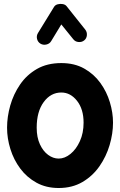

<svg xmlns="http://www.w3.org/2000/svg" viewBox="-20 -881 606 968"><path d="M289.1 -563Q355.5 -563 404.5 -535.4Q453.6 -507.8 485.8 -463.1Q518.1 -418.5 533.9 -365.7Q549.8 -313 549.8 -262.7Q549.8 -207.5 532.7 -149.7Q515.6 -91.8 481.4 -42.7Q447.3 6.3 395.8 36.6Q344.2 66.9 275.9 66.9Q212.4 66.9 163.8 40Q115.2 13.2 82.3 -31Q49.3 -75.2 32.5 -129.2Q15.6 -183.1 15.6 -237.3Q15.6 -292 31.7 -349.1Q47.9 -406.2 81.1 -454.8Q114.3 -503.4 166 -533.2Q217.8 -563 289.1 -563ZM289.1 -414.6Q235.8 -414.6 200.4 -366.5Q165 -318.4 165 -237.3Q165 -188.5 181.2 -153.6Q197.3 -118.7 222.7 -100.1Q248 -81.5 275.9 -81.5Q306.6 -81.5 335.4 -105Q364.3 -128.4 382.8 -169.4Q401.4 -210.4 401.4 -262.7Q401.4 -330.6 368.4 -372.6Q335.4 -414.6 289.1 -414.6ZM183.6 -661.1Q170.4 -669.4 166.7 -685.1Q163.1 -700.7 171.4 -714.4L252.4 -846.2Q258.3 -856 271 -859.4Q283.7 -862.8 296.6 -860.4Q309.6 -857.9 315.9 -849.6L409.7 -731.9Q419.4 -719.7 418 -703.1Q416.5 -686.5 403.8 -676.8Q391.6 -667.5 375.2 -669.2Q358.9 -670.9 349.1 -683.6L289.1 -757.8L237.8 -673.3Q230 -660.2 213.6 -656.5Q197.3 -652.8 183.6 -661.1Z"/></svg>

Font: Mikhak-DS2-FD ExtraBold
Style: Regular
Weight: 800
Designer: Amin Abedi
Version: Version 3.2